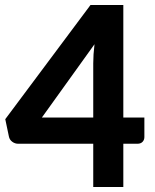

<svg xmlns="http://www.w3.org/2000/svg" viewBox="-20 -746 620 766"><path d="M352 -277V-493Q352 -510 353.2 -529.2Q354.5 -548.5 357 -569.5L147 -277ZM556 -277V-199Q556 -188 548.8 -180.2Q541.5 -172.5 528.5 -172.5H472V0H352V-172.5H52.5Q39.5 -172.5 28.8 -180.5Q18 -188.5 15.5 -201.5L1 -270.5L341 -726H472V-277Z"/></svg>

Font: LatoLatin Heavy
Style: Regular
Weight: 800
Designer: Lukasz Dziedzic with Adam Twardoch and Botio Nikoltchev
Foundry: tyPoland Lukasz Dziedzic
Version: Version 2.015; 2015-08-06; http://www.latofonts.com/